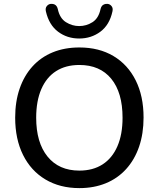

<svg xmlns="http://www.w3.org/2000/svg" viewBox="-20 -958 815 987"><path d="M388 9Q288 9 213.5 -35.5Q139 -80 98.5 -161.5Q58 -243 58 -353Q58 -436 81 -502.5Q104 -569 147 -616.5Q190 -664 251 -689Q312 -714 388 -714Q489 -714 563 -670Q637 -626 677.5 -545Q718 -464 718 -354Q718 -271 695 -204Q672 -137 628.5 -89Q585 -41 524 -16Q463 9 388 9ZM388 -81Q458 -81 507.5 -113Q557 -145 583.5 -206Q610 -267 610 -353Q610 -482 552 -553Q494 -624 388 -624Q318 -624 268.5 -592.5Q219 -561 192.5 -500Q166 -439 166 -353Q166 -225 224.5 -153Q283 -81 388 -81ZM387 -760Q325 -760 278.5 -795Q232 -830 216 -899Q212 -916 220.5 -926.5Q229 -937 241 -938Q252 -939 259.5 -935.5Q267 -932 271 -926Q275 -920 277 -912Q287 -864 319 -844Q351 -824 387 -824Q424 -824 455.5 -844Q487 -864 497 -912Q499 -920 503 -926Q507 -932 515 -935.5Q523 -939 533 -938Q545 -937 553.5 -926.5Q562 -916 558 -899Q543 -830 496 -795Q449 -760 387 -760Z"/></svg>

Font: Nunito SemiBold
Style: Regular
Weight: 600
Designer: Vernon Adams
Foundry: Vernon Adams
Version: Version 3.602